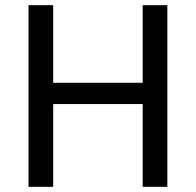

<svg xmlns="http://www.w3.org/2000/svg" viewBox="-20 -720 755 740"><path d="M530 -319H185V0H90V-700H185V-401H530V-700H625V0H530Z"/></svg>

Font: ABeeZee
Style: Regular
Weight: 400
Designer: Anja Meiners
Foundry: Anja Meiners
Version: Version 1.001